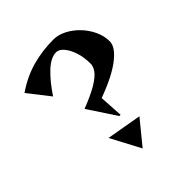

<svg xmlns="http://www.w3.org/2000/svg" viewBox="-218 -953 1126 1126"><g transform="rotate(-45 345.0 -390.0)"><path d="M359 -210 244 -384Q329 -417 375 -445Q421 -473 439 -498Q457 -523 457 -546Q457 -600 442.5 -643.5Q428 -687 406 -712Q384 -737 361 -737Q317 -737 267 -690.5Q217 -644 165 -566L61 -699Q139 -753 223.5 -777Q308 -801 403 -801Q441 -801 481 -781Q521 -761 554.5 -726.5Q588 -692 608.5 -648.5Q629 -605 629 -559Q629 -513 561.5 -460Q494 -407 360 -358L369 -210ZM223 -164 441 -126 321 21Z"/></g></svg>

Font: Reggae One
Style: Regular
Weight: 400
Designer: Fontworks Inc.
Foundry: Fontworks Inc.
Version: Version 1.100